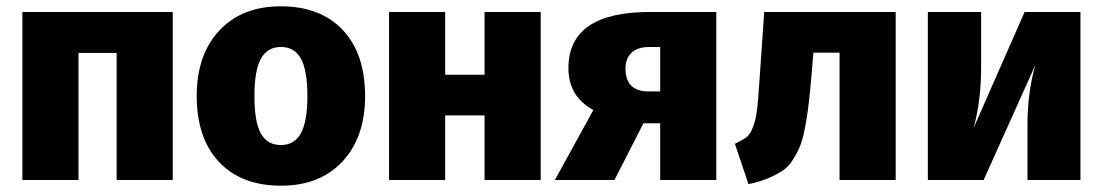

<svg xmlns="http://www.w3.org/2000/svg" viewBox="-20 -571 3499 609"><path d="M350 0V-403H229V0H51V-533H528V0Z M871 -551Q996 -551 1067 -476Q1138 -401 1138 -266Q1138 -136 1066.5 -59Q995 18 871 18Q746 18 675 -57Q604 -132 604 -267Q604 -397 675.5 -474Q747 -551 871 -551ZM787 -267Q787 -184 807.5 -147.5Q828 -111 871 -111Q914 -111 934.5 -148.5Q955 -186 955 -266Q955 -348 934.5 -385Q914 -422 871 -422Q828 -422 807.5 -384.5Q787 -347 787 -267Z M1517 0V-205H1392V0H1214V-533H1392V-334H1517V-533H1695V0Z M2041 -533H2252V0H2074V-180H2021L1929 0H1740L1862 -222Q1783 -265 1783 -355Q1783 -533 2041 -533ZM2037 -281H2074V-422H2040Q2002 -422 1983 -403.5Q1964 -385 1964 -354Q1964 -281 2037 -281Z M2404 -533H2821V0H2643V-404H2560L2552 -309Q2547 -257 2543 -225.5Q2539 -194 2532 -159Q2525 -124 2516 -103.5Q2507 -83 2493.5 -62Q2480 -41 2460.5 -28.5Q2441 -16 2415 -5Q2389 6 2354 13L2311 -115Q2336 -127 2347.5 -135.5Q2359 -144 2368 -167Q2377 -190 2381 -221Q2385 -252 2389 -317Z M3407 -533V0H3239V-175Q3239 -277 3264 -365L3100 0H2923V-533H3092V-355Q3092 -252 3068 -165L3230 -533Z"/></svg>

Font: FiraGO ExtraBold
Style: Regular
Weight: 800
Designer: bBox Type
Foundry: bBox Type GmbH
Version: Version 1.001;PS 001.001;hotconv 1.0.88;makeotf.lib2.5.64775